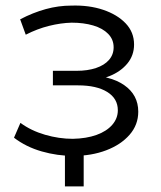

<svg xmlns="http://www.w3.org/2000/svg" viewBox="-20 -551 574 686"><path d="M242 6Q307 6 359.5 -14Q412 -34 443 -69.5Q474 -105 474 -152Q474 -212 423.5 -247Q373 -282 283 -282L280 -263Q331 -263 371 -279Q411 -295 435 -324Q459 -353 459 -392Q459 -436 429 -467.5Q399 -499 348.5 -516Q298 -533 235 -531Q189 -531 143.5 -518.5Q98 -506 52 -482L72 -427Q113 -448 155 -458.5Q197 -469 236 -470Q279 -470 313 -460Q347 -450 366.5 -430Q386 -410 386 -382Q386 -356 369.5 -337Q353 -318 323 -308Q293 -298 254 -298H169V-246H259Q325 -246 363 -222.5Q401 -199 401 -157Q401 -128 381 -105Q361 -82 325 -69Q289 -56 240 -55Q191 -55 141 -69.5Q91 -84 53 -112L30 -59Q73 -26 129 -10Q185 6 242 6ZM279 -17H212V115H279Z"/></svg>

Font: MOST Montserrat
Style: Regular
Weight: 400
Designer: Julieta Ulanovsky
Foundry: Julieta Ulanovsky
Version: Version 8.000;March 11, 2024;FontCreator 15.0.0.2926 64-bit